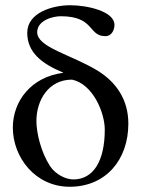

<svg xmlns="http://www.w3.org/2000/svg" viewBox="-20 -703 540 733"><path d="M380 -208C380 -89 337 -18 260 -18C231 -18 192 -37 171 -69C136 -123 119 -196 119 -241C119 -319 164 -399 255 -399C335 -382 380 -273 380 -208ZM221 -425C98 -409 29 -316 29 -216C29 -102 115 10 246 10C384 10 470 -93 470 -231C470 -320 426 -388 353 -433C251 -495 122 -522 122 -580C122 -625 181 -641 212 -641C342 -641 316 -565 382 -565C408 -565 417 -591 417 -608C417 -660 313 -683 248 -683C181 -683 84 -655 84 -578C84 -505 136 -461 221 -426Z"/></svg>

Font: XITS
Style: Regular
Weight: 400
Designer: MicroPress Inc., with final additions and corrections provided by Coen Hoffman, Elsevier (retired)
Version: Version 1.302